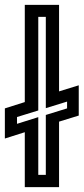

<svg xmlns="http://www.w3.org/2000/svg" viewBox="-33 -770 344 790"><path d="M69 0V-226L-13 -200V-324L69 -350V-750H210V-394L291 -419V-294.5L210 -269.5V0ZM124.5 -50.5H155.5V-297L243 -324V-352L155.5 -325V-700.5H124.5V-315.5L37 -288.5V-260.5L124.5 -288Z"/></svg>

Font: Tourney Condensed SemiBold
Style: Regular
Weight: 600
Width: 3
Designer: Tyler Finck
Foundry: Etcetera Type Co
Version: Version 1.010; ttfautohint (v1.8.3)